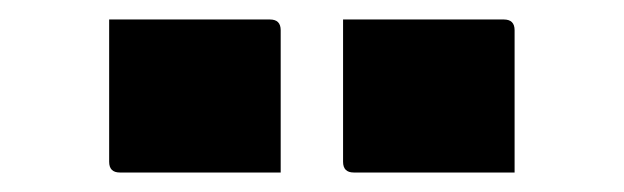

<svg xmlns="http://www.w3.org/2000/svg" viewBox="-20 -788 640 197"><path d="M92 -768H257Q268 -768 268 -757V-611H103Q92 -611 92 -622ZM332 -768H497Q508 -768 508 -757V-611H343Q332 -611 332 -622Z"/></svg>

Font: Recursive Sn Lnr St XBk
Style: Regular
Weight: 1000
Version: Version 1.079;hotconv 1.0.112;makeotfexe 2.5.65598; ttfautoh